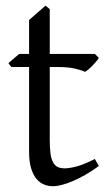

<svg xmlns="http://www.w3.org/2000/svg" viewBox="-20 -645 384 680"><path d="M330.1 -57.1Q306.2 -39.6 282.7 -26.1Q259.3 -12.7 238 -3.7Q216.8 5.4 198.7 10Q180.7 14.6 168 14.6Q150.9 14.6 135.5 8.3Q120.1 2 108.4 -12.5Q96.7 -26.9 89.8 -50.3Q83 -73.7 83 -107.9V-407.7H20L9.8 -421.4L47.9 -454.1H83V-574.2L141.1 -625L156.2 -612.8V-454.1H315.9L330.1 -439.9Q325.7 -433.1 319.1 -425.3Q312.5 -417.5 305.7 -410.6Q298.8 -403.8 292.2 -398.2Q285.6 -392.6 280.8 -390.6Q269 -396.5 245.1 -402.1Q221.2 -407.7 181.6 -407.7H156.2V-149.9Q156.2 -120.6 158.9 -101.1Q161.6 -81.5 168 -70.1Q174.3 -58.6 184.3 -53.7Q194.3 -48.8 209 -48.8Q226.1 -48.8 252 -55.7Q277.8 -62.5 315.9 -82Z"/></svg>

Font: Gentium Plus APac
Style: Regular
Weight: 400
Designer: J. Victor Gaultney, Annie Olsen, Iska Routamaa, Becca Hirsbrunner
Foundry: SIL International
Version: Version 5.000